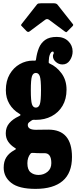

<svg xmlns="http://www.w3.org/2000/svg" viewBox="-20 -916 477 1199"><path d="M16.5 -352.5Q16.5 -411 40.5 -452.2Q64.5 -493.5 103.2 -515.5Q142 -537.5 186 -537.5Q189 -537.5 192 -537Q201 -537 202.8 -538.5Q204.5 -540 205.5 -549Q210.5 -585.5 223 -616.5Q235.5 -647.5 261.8 -666.5Q288 -685.5 334.5 -685.5Q379 -685.5 406.2 -659Q433.5 -632.5 433.5 -594.5Q433.5 -565 416.5 -539.2Q399.5 -513.5 370 -513.5Q347 -513.5 328.8 -529.2Q310.5 -545 310.5 -565.5Q310.5 -574 313 -577Q315.5 -580 315.5 -585Q315.5 -594 309 -594Q299.5 -594 292.2 -577Q285 -560 284.5 -536Q284 -528 284.2 -525Q284.5 -522 290.5 -519Q333.5 -500 364.5 -457.8Q395.5 -415.5 395.5 -356Q395.5 -297.5 370.5 -255.2Q345.5 -213 302.2 -190.2Q259 -167.5 204 -167.5Q200.5 -167.5 190 -168Q183.5 -168.5 175.5 -162.5Q167 -157 160.2 -151Q153.5 -145 153.5 -136Q153.5 -105.5 204 -105.5Q218.5 -105.5 241.2 -106Q264 -106.5 282.5 -106.5Q429.5 -106.5 429.5 64.5Q429.5 164.5 371.2 214Q313 263.5 202 263.5Q98 263.5 50.5 226.2Q3 189 3 131Q3 92 19.8 65.8Q36.5 39.5 70 21.5Q80 16 79.8 13.8Q79.5 11.5 70.5 6Q46 -9.5 31 -31.5Q16 -53.5 16 -84Q16 -121 38 -146.8Q60 -172.5 97.5 -190Q108.5 -195 108.2 -198.5Q108 -202 99 -207Q61 -229.5 38.8 -266.8Q16.5 -304 16.5 -352.5ZM172.5 -352.5Q172.5 -286.5 179.5 -265.2Q186.5 -244 204 -244Q221.5 -244 228.8 -265.2Q236 -286.5 236 -352.5Q236 -418.5 228.8 -439.5Q221.5 -460.5 204 -460.5Q186.5 -460.5 179.5 -439.5Q172.5 -418.5 172.5 -352.5ZM300.5 102.5Q300.5 40.5 258 40.5H225.5Q217.5 40.5 210.2 40.2Q203 40 192.5 39Q185 38.5 180 38.8Q175 39 170.5 43.5Q151 67.5 151 103.5Q151 143.5 171 160Q191 176.5 220.5 176.5Q252.5 176.5 276.5 157Q300.5 137.5 300.5 102.5ZM145.5 -722 117.5 -751Q111.5 -756.5 111.5 -759Q111.5 -761.5 116 -767.5L210 -887Q214.5 -893 220.2 -894.2Q226 -895.5 236.5 -895.5H316Q332 -895.5 339 -887L435 -765.5Q440.5 -760 432 -751.5L400.5 -720Q395 -714.5 393 -714.8Q391 -715 384.5 -719.5L287 -792Q274 -801.5 262 -792.5L163.5 -719Q155 -713 145.5 -722Z"/></svg>

Font: Besley* Condensed Heavy
Style: Regular
Weight: 800
Width: 3
Designer: Owen Earl
Foundry: indestructible type*
Version: Version 3.000; ttfautohint (v1.8.3)